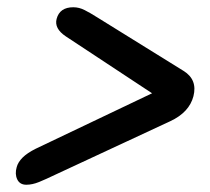

<svg xmlns="http://www.w3.org/2000/svg" viewBox="-20 -606 578 529"><path d="M136 -554Q144.5 -586 182 -586Q198 -586 213.2 -578.2Q228.5 -570.5 249 -557.5L486 -410.5Q524.5 -386.5 513 -341Q501.5 -296.5 449 -272L133 -125Q106 -112 87.5 -104.5Q69 -97 52.5 -97Q34.5 -97 27.5 -111.8Q20.5 -126.5 26 -145.5Q29.5 -159 42.2 -171.8Q55 -184.5 78 -196L399 -349L161 -506Q129 -527.5 136 -554Z"/></svg>

Font: Fraunces 9pt SuperSoft SemiBold
Style: Italic
Weight: 600
Italic angle: -16°
Version: Version 1.000;[0bf87f6ff]